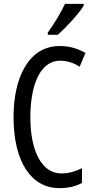

<svg xmlns="http://www.w3.org/2000/svg" viewBox="-20 -963 486 993"><path d="M413 -943H316C295 -898 265 -848 227 -794V-783H279C320 -819 388 -892 413 -934ZM292 -649C329 -649 362 -637 392 -618L422 -689C381 -713 337 -725 289 -725C128 -725 50 -561 50 -358C50 -127 141 10 287 10C333 10 372 1 404 -17V-93C372 -77 337 -66 297 -66C199 -66 137 -176 137 -357C137 -512 182 -649 292 -649Z"/></svg>

Font: Noto Sans UI Condensed
Style: Regular
Weight: 400
Width: 3
Designer: Monotype Design Team
Foundry: Monotype Imaging Inc.
Version: Version 1.901